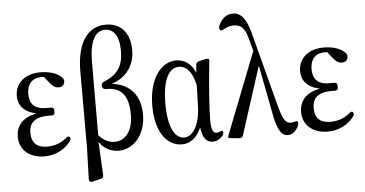

<svg xmlns="http://www.w3.org/2000/svg" viewBox="-60 -893 2266 1191"><g transform="rotate(-5 1073.5 -298.0)"><path d="M188 1C259 1 319 -33 353 -82C358 -90 358 -98 353 -105C349 -112 340 -110 330 -101C294 -72 256 -58 209 -58C143 -58 112 -91 112 -152C112 -206 139 -248 230 -248C236 -248 241 -248 250 -248C263 -247 272 -252 272 -266V-278C272 -292 264 -298 251 -297C241 -297 233 -297 224 -297C148 -297 120 -334 120 -394C120 -454 152 -491 210 -491C216 -491 221 -491 226 -490L259 -449C280 -423 295 -418 314 -418C332 -418 346 -429 349 -449C350 -458 348 -465 342 -473C316 -505 261 -521 207 -521C99 -521 48 -457 48 -386C48 -331 82 -284 162 -269C68 -253 32 -197 32 -134C32 -51 96 1 188 1Z M454 -506V-31L448 161C448 172 450 178 454 181C458 184 462 185 473 182L522 170C534 167 540 161 539 148L528 -59C559 -15 601 6 650 6C739 6 818 -76 818 -204C818 -319 760 -397 642 -411C744 -445 786 -525 786 -608C786 -716 730 -780 636 -780C524 -780 454 -684 454 -506ZM530 -100 531 -564C532 -688 570 -749 628 -749C680 -749 716 -705 716 -611C716 -518 684 -465 593 -428C582 -423 577 -415 579 -403L580 -399C582 -387 590 -382 603 -382C709 -384 743 -315 743 -210C743 -110 696 -51 629 -51C593 -51 562 -67 530 -100Z M1044 1C1089 1 1136 -26 1164 -94C1173 -25 1196 1 1237 1C1263 1 1286 -15 1300 -35C1306 -45 1305 -52 1302 -58C1299 -63 1291 -61 1279 -55C1275 -53 1270 -52 1264 -52C1242 -52 1230 -71 1230 -134C1230 -208 1242 -363 1256 -493C1258 -503 1257 -509 1254 -512C1251 -515 1244 -515 1234 -513L1193 -504C1182 -501 1175 -494 1174 -483L1170 -434C1145 -492 1103 -521 1051 -521C962 -521 880 -429 880 -252C880 -92 948 1 1044 1ZM962 -260C962 -421 1010 -480 1065 -480C1106 -480 1145 -450 1166 -357L1162 -218C1155 -90 1104 -40 1062 -40C1001 -40 962 -113 962 -260Z M1333 -16C1334 -13 1341 -12 1351 -11L1400 -6C1412 -5 1420 -10 1424 -21L1560 -444L1617 -149C1639 -25 1668 1 1704 1C1732 1 1757 -22 1770 -53C1773 -62 1773 -68 1771 -76C1769 -83 1761 -81 1748 -77C1740 -75 1733 -74 1727 -74C1698 -74 1679 -95 1655 -186L1535 -645C1511 -739 1478 -780 1426 -780C1385 -780 1355 -752 1338 -712C1334 -702 1335 -694 1339 -687C1342 -680 1350 -680 1362 -687C1380 -698 1400 -706 1425 -706C1469 -706 1495 -688 1514 -612L1534 -538L1336 -33C1332 -24 1332 -18 1333 -16Z M1952 1C2023 1 2083 -33 2117 -82C2122 -90 2122 -98 2117 -105C2113 -112 2104 -110 2094 -101C2058 -72 2020 -58 1973 -58C1907 -58 1876 -91 1876 -152C1876 -206 1903 -248 1994 -248C2000 -248 2005 -248 2014 -248C2027 -247 2036 -252 2036 -266V-278C2036 -292 2028 -298 2015 -297C2005 -297 1997 -297 1988 -297C1912 -297 1884 -334 1884 -394C1884 -454 1916 -491 1974 -491C1980 -491 1985 -491 1990 -490L2023 -449C2044 -423 2059 -418 2078 -418C2096 -418 2110 -429 2113 -449C2114 -458 2112 -465 2106 -473C2080 -505 2025 -521 1971 -521C1863 -521 1812 -457 1812 -386C1812 -331 1846 -284 1926 -269C1832 -253 1796 -197 1796 -134C1796 -51 1860 1 1952 1Z"/></g></svg>

Font: 寒蝉锦书宋 CompactLight
Style: Bold
Weight: 400
Width: 4
Designer: 寒蝉锦书宋{Warren} 思源宋体{Ryoko NISHIZUKA 西塚涼子 (kana & ideographs); Frank Grießhammer (Latin, Greek & Cyrillic); Wenlong ZHANG 
Foundry: Adobe & ChillType
Version: Version 2.000;Glyphs 3.1.1 (3135)